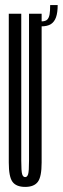

<svg xmlns="http://www.w3.org/2000/svg" viewBox="-20 -729 246 754"><path d="M79 5Q113.5 5 128.5 -14.8Q143.5 -34.5 143.5 -90.5V-675H94V-98.5Q94 -56.5 90.5 -45Q87 -33.5 79 -33.5Q70.5 -33.5 67 -45Q63.5 -56.5 63.5 -98.5V-675H14.5V-90.5Q14.5 -34.5 29.2 -14.8Q44 5 79 5ZM142 -645V-625.5Q166 -625.5 179.8 -634.2Q193.5 -643 200 -661.2Q206.5 -679.5 206.5 -709H177Q177 -687 174.8 -673Q172.5 -659 165.5 -652Q158.5 -645 142 -645Z"/></svg>

Font: Anybody UltraCondensed Light
Style: Regular
Weight: 300
Width: 1
Version: Version 1.113;gftools[0.9.25]